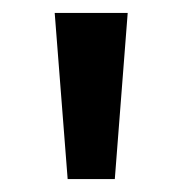

<svg xmlns="http://www.w3.org/2000/svg" viewBox="-20 -734 283 298"><path d="M178.2 -713.9 158.2 -456.1H85L64.9 -713.9Z"/></svg>

Font: f0_58770          
Style: Regular
Weight: 600
Foundry: Ascender Corporation
Version: Version 1.10